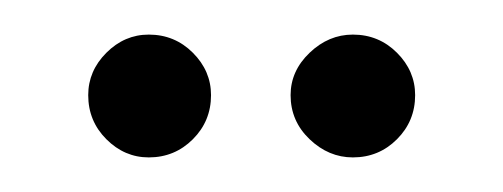

<svg xmlns="http://www.w3.org/2000/svg" viewBox="-20 -679 291 111"><path d="M31 -624Q31 -638 41.5 -648.5Q52 -659 66 -659Q81 -659 91.5 -648.5Q102 -638 102 -624Q102 -609 91.5 -598.5Q81 -588 66 -588Q52 -588 41.5 -598.5Q31 -609 31 -624ZM148 -624Q148 -638 159 -648.5Q170 -659 184 -659Q199 -659 209.5 -648.5Q220 -638 220 -624Q220 -609 209.5 -598.5Q199 -588 184 -588Q170 -588 159 -598.5Q148 -609 148 -624Z"/></svg>

Font: Moniqa Paragraph
Style: Regular
Weight: 400
Designer: Rajesh Rajput
Foundry: Rajesh Rajput
Version: Version 1.000